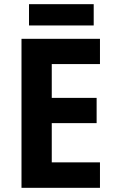

<svg xmlns="http://www.w3.org/2000/svg" viewBox="-20 -900 554 920"><path d="M459 0H83V-714H459V-593H228V-431H443V-310H228V-122H459ZM429 -880V-778H119V-880Z"/></svg>

Font: Noto Sans Gujarati SemiCondensed
Style: Bold
Weight: 700
Width: 4
Designer: Jelle Bosma - Monotype Design Team, Universal Thirst
Foundry: Monotype Imaging Inc.
Version: Version 2.106; ttfautohint (v1.8.4.7-5d5b)